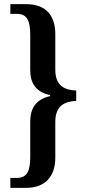

<svg xmlns="http://www.w3.org/2000/svg" viewBox="-20 -780 418 927"><path d="M30 127H106C199 127 247 71 247 -19V-191C247 -271 293 -290 348 -293V-343C293 -345 247 -365 247 -443V-616C247 -708 199 -760 106 -760H30V-713H62C112 -713 126 -678 126 -611V-441C126 -377 155 -335 222 -321V-316C155 -301 126 -258 126 -194V-23C126 43 112 79 62 79H30Z"/></svg>

Font: Noto Serif Condensed Semi
Style: Regular
Weight: 600
Width: 3
Designer: Monotype Design Team
Foundry: Monotype Imaging Inc.
Version: Version 1.002